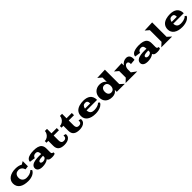

<svg xmlns="http://www.w3.org/2000/svg" viewBox="839 -3456 6158 6158"><g transform="rotate(-45 3918.5 -377.0)"><path d="M48.8 -274.4Q48.8 -343.8 78.9 -397Q108.9 -450.2 161.6 -486.3Q214.4 -522.5 286.1 -541Q357.9 -559.6 441.4 -559.6Q521.5 -559.6 580.3 -543.7Q639.2 -527.8 677.7 -504.4L779.8 -563.5V-327.1L657.7 -312.5Q648.4 -343.8 632.3 -370.6Q616.2 -397.5 593.5 -417Q570.8 -436.5 542 -447.5Q513.2 -458.5 479 -458.5Q447.8 -458.5 416.7 -449.7Q385.7 -440.9 361.1 -419.7Q336.4 -398.4 321 -363Q305.7 -327.6 305.7 -274.4Q305.7 -229.5 321.5 -195.8Q337.4 -162.1 363.5 -139.4Q389.6 -116.7 423.3 -105.5Q457 -94.2 493.2 -94.2Q523.9 -94.2 558.3 -97.9Q592.8 -101.6 626.2 -111.8Q659.7 -122.1 689.9 -140.1Q720.2 -158.2 742.7 -187L792.5 -147.9Q777.8 -110.8 747.3 -80.1Q716.8 -49.3 673.6 -27.3Q630.4 -5.4 575.9 6.8Q521.5 19 459.5 19Q361.8 19 285.6 0Q209.5 -19 156.7 -56.2Q104 -93.3 76.4 -148.2Q48.8 -203.1 48.8 -274.4Z M890.1 -126Q890.1 -165 906.2 -193.6Q922.4 -222.2 949.7 -242.4Q977.1 -262.7 1013.7 -275.4Q1050.3 -288.1 1091.3 -295.2Q1132.3 -302.2 1175.5 -304.9Q1218.8 -307.6 1259.8 -307.6Q1282.7 -307.6 1308.3 -306.9Q1334 -306.2 1359.9 -305.2Q1358.9 -340.3 1353.8 -367.9Q1348.6 -395.5 1336.7 -414.3Q1324.7 -433.1 1303.5 -443.1Q1282.2 -453.1 1249 -453.1Q1227.5 -453.1 1206.5 -447.8Q1185.5 -442.4 1168.5 -430.7Q1151.4 -418.9 1139.4 -400.6Q1127.4 -382.3 1124 -356L928.2 -382.8Q928.2 -416 941.7 -442.1Q955.1 -468.3 978.5 -488Q1002 -507.8 1033.9 -521.5Q1065.9 -535.2 1102.8 -543.5Q1139.6 -551.8 1179.9 -555.7Q1220.2 -559.6 1260.3 -559.6Q1308.6 -559.6 1352.8 -555.4Q1397 -551.3 1435.1 -540.5Q1473.1 -529.8 1504.2 -511.7Q1535.2 -493.7 1557.1 -465.8Q1579.1 -438 1591.1 -399.4Q1603 -360.8 1603 -309.6V-137.7Q1603 -98.6 1622.3 -83Q1641.6 -67.4 1674.8 -67.4V-11.2Q1670.4 -6.8 1659.9 -1.7Q1649.4 3.4 1632.6 8.1Q1615.7 12.7 1592.8 15.9Q1569.8 19 1540 19Q1503.9 19 1475.1 15.4Q1446.3 11.7 1425 2.7Q1403.8 -6.3 1389.6 -22Q1375.5 -37.6 1368.2 -61.5Q1343.8 -40 1313 -24.9Q1282.2 -9.8 1247.8 0Q1213.4 9.8 1177 14.4Q1140.6 19 1105.5 19Q1082 19 1057.1 16.6Q1032.2 14.2 1008.3 8.1Q984.4 2 962.9 -8.5Q941.4 -19 925.3 -35.2Q909.2 -51.3 899.7 -73.7Q890.1 -96.2 890.1 -126ZM1142.6 -147.5Q1142.6 -134.3 1149.4 -123.5Q1156.2 -112.8 1168 -105.5Q1179.7 -98.1 1195.3 -94.2Q1210.9 -90.3 1228.5 -90.3Q1246.6 -90.3 1268.6 -94.5Q1290.5 -98.6 1310.3 -108.4Q1330.1 -118.2 1344.2 -134Q1358.4 -149.9 1360.4 -172.9V-222.7Q1353.5 -223.1 1347.4 -223.1Q1341.3 -223.1 1335.9 -223.1Q1283.7 -223.1 1247.1 -218Q1210.4 -212.9 1187.3 -203.1Q1164.1 -193.4 1153.3 -179.2Q1142.6 -165 1142.6 -147.5Z M1818.8 -440.9H1734.9V-516.6Q1769.5 -516.6 1799.8 -526.6Q1830.1 -536.6 1855.7 -553.7Q1881.3 -570.8 1901.6 -593.5Q1921.9 -616.2 1936 -641.4Q1950.2 -666.5 1957.8 -692.6Q1965.3 -718.8 1965.3 -743.2H2061.5V-540.5H2301.3V-440.9H2061.5V-221.7Q2061.5 -176.3 2072.5 -149.4Q2083.5 -122.6 2100.8 -108.9Q2118.2 -95.2 2138.9 -91.3Q2159.7 -87.4 2179.2 -87.4Q2229 -87.4 2258.1 -116Q2287.1 -144.5 2287.1 -203.6Q2287.1 -208 2287.1 -212.9Q2287.1 -217.8 2286.1 -223.1L2370.1 -198.2Q2371.6 -185.1 2371.6 -173.3Q2371.6 -137.7 2360.4 -109.4Q2349.1 -81.1 2329.6 -59.8Q2310.1 -38.6 2283.4 -23.4Q2256.8 -8.3 2226.6 1Q2196.3 10.3 2163.6 14.6Q2130.9 19 2098.6 19Q2034.7 19 1982.9 6.3Q1931.2 -6.3 1894.8 -34.2Q1858.4 -62 1838.6 -106.2Q1818.8 -150.4 1818.8 -213.4Z M2502 -440.9H2418V-516.6Q2452.6 -516.6 2482.9 -526.6Q2513.2 -536.6 2538.8 -553.7Q2564.5 -570.8 2584.7 -593.5Q2605 -616.2 2619.1 -641.4Q2633.3 -666.5 2640.9 -692.6Q2648.4 -718.8 2648.4 -743.2H2744.6V-540.5H2984.4V-440.9H2744.6V-221.7Q2744.6 -176.3 2755.6 -149.4Q2766.6 -122.6 2783.9 -108.9Q2801.3 -95.2 2822 -91.3Q2842.8 -87.4 2862.3 -87.4Q2912.1 -87.4 2941.2 -116Q2970.2 -144.5 2970.2 -203.6Q2970.2 -208 2970.2 -212.9Q2970.2 -217.8 2969.2 -223.1L3053.2 -198.2Q3054.7 -185.1 3054.7 -173.3Q3054.7 -137.7 3043.5 -109.4Q3032.2 -81.1 3012.7 -59.8Q2993.2 -38.6 2966.6 -23.4Q2939.9 -8.3 2909.7 1Q2879.4 10.3 2846.7 14.6Q2814 19 2781.7 19Q2717.8 19 2666 6.3Q2614.3 -6.3 2577.9 -34.2Q2541.5 -62 2521.7 -106.2Q2502 -150.4 2502 -213.4Z M3120.6 -262.2Q3120.6 -321.8 3137.9 -367.2Q3155.3 -412.6 3184.8 -445.6Q3214.4 -478.5 3253.7 -500.5Q3293 -522.5 3337.4 -535.6Q3381.8 -548.8 3429 -554.2Q3476.1 -559.6 3520.5 -559.6Q3591.3 -559.6 3652.6 -543.9Q3713.9 -528.3 3758.8 -493.7Q3803.7 -459 3829.3 -402.6Q3855 -346.2 3855 -265.1H3377.9Q3379.9 -214.4 3395.3 -181.4Q3410.6 -148.4 3435.1 -129.2Q3459.5 -109.9 3490.7 -102.1Q3522 -94.2 3555.2 -94.2Q3585 -94.2 3619.6 -97.7Q3654.3 -101.1 3689 -110.6Q3723.6 -120.1 3755.4 -136.7Q3787.1 -153.3 3810.5 -180.2L3860.4 -141.1Q3848.1 -111.3 3826.2 -87.9Q3804.2 -64.5 3775.9 -46.6Q3747.6 -28.8 3714.6 -16.4Q3681.6 -3.9 3647 3.9Q3612.3 11.7 3577.6 15.4Q3543 19 3511.2 19Q3421.9 19 3349.9 0.5Q3277.8 -18.1 3226.8 -54Q3175.8 -89.8 3148.2 -142.3Q3120.6 -194.8 3120.6 -262.2ZM3618.7 -341.3Q3618.7 -377.4 3612.1 -402.1Q3605.5 -426.8 3592.3 -441.9Q3579.1 -457 3559.3 -463.6Q3539.6 -470.2 3513.2 -470.2Q3457.5 -470.2 3424.8 -436.5Q3392.1 -402.8 3381.8 -341.3Z M3955.1 -263.7Q3955.1 -327.1 3976.3 -381.1Q3997.6 -435.1 4036.9 -474.6Q4076.2 -514.2 4131.3 -536.9Q4186.5 -559.6 4254.9 -559.6Q4290 -559.6 4323.2 -553.5Q4356.4 -547.4 4386 -534.4Q4415.5 -521.5 4440.2 -501Q4464.8 -480.5 4483.4 -451.2V-649.4L4355.5 -758.8L4716.3 -773.4V-119.1L4848.6 0H4483.4V-89.4Q4448.7 -34.2 4393.3 -7.6Q4337.9 19 4269.5 19Q4186.5 19 4127 -3.9Q4067.4 -26.9 4029.3 -65.7Q3991.2 -104.5 3973.1 -155.8Q3955.1 -207 3955.1 -263.7ZM4211.9 -270Q4211.9 -230 4221.9 -199.7Q4231.9 -169.4 4250 -149.2Q4268.1 -128.9 4293 -118.7Q4317.9 -108.4 4347.7 -108.4Q4372.6 -108.4 4396.7 -117.2Q4420.9 -126 4440.2 -145.3Q4459.5 -164.6 4471.4 -195.3Q4483.4 -226.1 4483.4 -270Q4483.4 -315.4 4471.9 -346.9Q4460.4 -378.4 4441.7 -398.2Q4422.9 -418 4398.4 -427Q4374 -436 4347.7 -436Q4317.9 -436 4293 -425.3Q4268.1 -414.6 4250 -393.3Q4231.9 -372.1 4221.9 -341.1Q4211.9 -310.1 4211.9 -270Z M5010.3 -119.1V-416.5L4882.3 -525.9L5243.2 -540.5V-437Q5262.2 -467.3 5286.9 -490.2Q5311.5 -513.2 5339.6 -528.6Q5367.7 -543.9 5398.2 -551.8Q5428.7 -559.6 5459.5 -559.6Q5500 -559.6 5529.5 -545.9Q5559.1 -532.2 5578.1 -507.6Q5597.2 -482.9 5606.4 -449.2Q5615.7 -415.5 5615.7 -376Q5615.7 -363.3 5614.7 -350.1Q5613.8 -336.9 5610.8 -324.2L5432.6 -308.1Q5434.6 -315.9 5434.8 -323Q5435.1 -330.1 5435.1 -336.9Q5435.1 -356.9 5430.4 -373.5Q5425.8 -390.1 5416.7 -402.1Q5407.7 -414.1 5393.8 -420.7Q5379.9 -427.2 5361.3 -427.2Q5341.8 -427.2 5325.7 -419.4Q5309.6 -411.6 5296.4 -398.4Q5283.2 -385.3 5273.2 -367.9Q5263.2 -350.6 5256.6 -331.8Q5250 -313 5246.6 -293.9Q5243.2 -274.9 5243.2 -258.3V-124L5413.1 0H4882.8Z M5665.5 -126Q5665.5 -165 5681.6 -193.6Q5697.8 -222.2 5725.1 -242.4Q5752.4 -262.7 5789.1 -275.4Q5825.7 -288.1 5866.7 -295.2Q5907.7 -302.2 5950.9 -304.9Q5994.1 -307.6 6035.2 -307.6Q6058.1 -307.6 6083.7 -306.9Q6109.4 -306.2 6135.3 -305.2Q6134.3 -340.3 6129.2 -367.9Q6124 -395.5 6112.1 -414.3Q6100.1 -433.1 6078.9 -443.1Q6057.6 -453.1 6024.4 -453.1Q6002.9 -453.1 5981.9 -447.8Q5960.9 -442.4 5943.8 -430.7Q5926.8 -418.9 5914.8 -400.6Q5902.8 -382.3 5899.4 -356L5703.6 -382.8Q5703.6 -416 5717 -442.1Q5730.5 -468.3 5753.9 -488Q5777.3 -507.8 5809.3 -521.5Q5841.3 -535.2 5878.2 -543.5Q5915 -551.8 5955.3 -555.7Q5995.6 -559.6 6035.6 -559.6Q6084 -559.6 6128.2 -555.4Q6172.4 -551.3 6210.4 -540.5Q6248.5 -529.8 6279.5 -511.7Q6310.5 -493.7 6332.5 -465.8Q6354.5 -438 6366.5 -399.4Q6378.4 -360.8 6378.4 -309.6V-137.7Q6378.4 -98.6 6397.7 -83Q6417 -67.4 6450.2 -67.4V-11.2Q6445.8 -6.8 6435.3 -1.7Q6424.8 3.4 6408 8.1Q6391.1 12.7 6368.2 15.9Q6345.2 19 6315.4 19Q6279.3 19 6250.5 15.4Q6221.7 11.7 6200.4 2.7Q6179.2 -6.3 6165 -22Q6150.9 -37.6 6143.6 -61.5Q6119.1 -40 6088.4 -24.9Q6057.6 -9.8 6023.2 0Q5988.8 9.8 5952.4 14.4Q5916 19 5880.9 19Q5857.4 19 5832.5 16.6Q5807.6 14.2 5783.7 8.1Q5759.8 2 5738.3 -8.5Q5716.8 -19 5700.7 -35.2Q5684.6 -51.3 5675 -73.7Q5665.5 -96.2 5665.5 -126ZM5918 -147.5Q5918 -134.3 5924.8 -123.5Q5931.6 -112.8 5943.4 -105.5Q5955.1 -98.1 5970.7 -94.2Q5986.3 -90.3 6003.9 -90.3Q6022 -90.3 6043.9 -94.5Q6065.9 -98.6 6085.7 -108.4Q6105.5 -118.2 6119.6 -134Q6133.8 -149.9 6135.7 -172.9V-222.7Q6128.9 -223.1 6122.8 -223.1Q6116.7 -223.1 6111.3 -223.1Q6059.1 -223.1 6022.5 -218Q5985.8 -212.9 5962.6 -203.1Q5939.5 -193.4 5928.7 -179.2Q5918 -165 5918 -147.5Z M6632.8 -119.1V-649.4L6504.9 -758.8L6860.8 -773.4V-119.1L6993.2 0H6500.5Z M7051.8 -262.2Q7051.8 -321.8 7069.1 -367.2Q7086.4 -412.6 7116 -445.6Q7145.5 -478.5 7184.8 -500.5Q7224.1 -522.5 7268.6 -535.6Q7313 -548.8 7360.1 -554.2Q7407.2 -559.6 7451.7 -559.6Q7522.5 -559.6 7583.7 -543.9Q7645 -528.3 7689.9 -493.7Q7734.9 -459 7760.5 -402.6Q7786.1 -346.2 7786.1 -265.1H7309.1Q7311 -214.4 7326.4 -181.4Q7341.8 -148.4 7366.2 -129.2Q7390.6 -109.9 7421.9 -102.1Q7453.1 -94.2 7486.3 -94.2Q7516.1 -94.2 7550.8 -97.7Q7585.4 -101.1 7620.1 -110.6Q7654.8 -120.1 7686.5 -136.7Q7718.3 -153.3 7741.7 -180.2L7791.5 -141.1Q7779.3 -111.3 7757.3 -87.9Q7735.4 -64.5 7707 -46.6Q7678.7 -28.8 7645.8 -16.4Q7612.8 -3.9 7578.1 3.9Q7543.5 11.7 7508.8 15.4Q7474.1 19 7442.4 19Q7353 19 7281 0.5Q7209 -18.1 7158 -54Q7106.9 -89.8 7079.3 -142.3Q7051.8 -194.8 7051.8 -262.2ZM7549.8 -341.3Q7549.8 -377.4 7543.2 -402.1Q7536.6 -426.8 7523.4 -441.9Q7510.3 -457 7490.5 -463.6Q7470.7 -470.2 7444.3 -470.2Q7388.7 -470.2 7356 -436.5Q7323.2 -402.8 7313 -341.3Z"/></g></svg>

Font: Goblin One
Style: Regular
Weight: 400
Designer: Riccardo De Franceschi
Foundry: Sorkin Type Co.
Version: Version 1.001